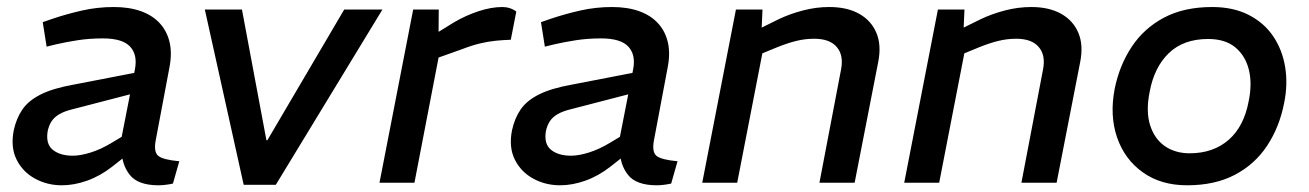

<svg xmlns="http://www.w3.org/2000/svg" viewBox="-20 -531 3803 558"><path d="M482.6 2.5Q471.5 5 460.5 6.2Q449.5 7.5 441 7.5Q380.8 7.5 357 -23Q333.2 -53.4 333.6 -96.8L330.2 -115.8L372.1 -329.5Q380.2 -371.5 358.2 -395.4Q336.1 -419.4 279.1 -419.4Q240.2 -419.4 205.9 -414.1Q171.5 -408.7 143.1 -402.2L115.5 -395.4L104.2 -466.6L132.5 -476.4Q174.1 -490.4 218.7 -500.5Q263.4 -510.6 310.8 -510.6Q355.9 -510.6 389.8 -498.4Q423.7 -486.2 444.7 -463Q465.8 -439.8 473.1 -407.3Q480.4 -374.8 472.2 -333.8L432.5 -123Q426.2 -89.2 440.1 -77.9Q454 -66.6 501.1 -62.4ZM159.9 7.5Q117.2 7.5 81.7 -11.9Q46.2 -31.2 28.3 -67Q10.3 -102.8 20 -152.3Q27.5 -187.2 45.2 -213Q62.9 -238.7 98.4 -256.5Q133.8 -274.3 193.1 -284.9L391.2 -323.2L378.6 -262.2L192.7 -214Q167.9 -208.1 152.7 -199.3Q137.6 -190.4 129.9 -178.5Q122.2 -166.7 118.6 -150.2Q112.3 -112.7 133.5 -95.6Q154.6 -78.5 191.5 -78.5Q213.9 -78.5 243.3 -87.7Q272.8 -96.9 303.5 -115.3L355.3 -146.3L362.8 -91.3L305.7 -46.4Q270.8 -19.3 233.1 -5.9Q195.4 7.5 159.9 7.5Z M688.2 6 575.3 -503.2H683.2L754.3 -123.4H757L980.3 -503.2H1091.4L781.6 6Z M1082.9 0 1180.8 -503.2H1255.1L1254.5 -417.1L1231.6 -424.2L1298.8 -465.7Q1333.2 -486 1370.5 -498.3Q1407.7 -510.6 1439.6 -510.6Q1462.8 -510.6 1480.5 -497.5L1464.5 -415.5Q1442.2 -414.7 1420.7 -412.6Q1399.2 -410.5 1375.5 -404.9Q1351.8 -399.3 1321.5 -387.6L1254.6 -363.8L1184.5 0Z M1930.6 2.5Q1919.5 5 1908.5 6.2Q1897.5 7.5 1889 7.5Q1828.8 7.5 1805 -23Q1781.2 -53.4 1781.6 -96.8L1778.2 -115.8L1820.1 -329.5Q1828.2 -371.5 1806.2 -395.4Q1784.1 -419.4 1727.1 -419.4Q1688.2 -419.4 1653.9 -414.1Q1619.5 -408.7 1591.1 -402.2L1563.5 -395.4L1552.2 -466.6L1580.5 -476.4Q1622.1 -490.4 1666.7 -500.5Q1711.4 -510.6 1758.8 -510.6Q1803.9 -510.6 1837.8 -498.4Q1871.7 -486.2 1892.7 -463Q1913.8 -439.8 1921.1 -407.3Q1928.4 -374.8 1920.2 -333.8L1880.5 -123Q1874.2 -89.2 1888.1 -77.9Q1902 -66.6 1949.1 -62.4ZM1607.9 7.5Q1565.2 7.5 1529.7 -11.9Q1494.2 -31.2 1476.3 -67Q1458.3 -102.8 1468 -152.3Q1475.5 -187.2 1493.2 -213Q1510.9 -238.7 1546.4 -256.5Q1581.8 -274.3 1641.1 -284.9L1839.2 -323.2L1826.6 -262.2L1640.7 -214Q1615.9 -208.1 1600.7 -199.3Q1585.6 -190.4 1577.9 -178.5Q1570.2 -166.7 1566.6 -150.2Q1560.3 -112.7 1581.5 -95.6Q1602.6 -78.5 1639.5 -78.5Q1661.9 -78.5 1691.3 -87.7Q1720.8 -96.9 1751.5 -115.3L1803.3 -146.3L1810.8 -91.3L1753.7 -46.4Q1718.8 -19.3 1681.1 -5.9Q1643.4 7.5 1607.9 7.5Z M2020.9 0 2118.8 -503.2H2196L2192.5 -424.7L2171.9 -440L2243.1 -475.2Q2275.9 -490.8 2313.9 -500.7Q2351.9 -510.6 2389.9 -510.6Q2441.9 -510.6 2476.8 -491Q2511.8 -471.4 2526.9 -435.8Q2542 -400.2 2532.4 -351.3L2463.8 0H2361.5L2424.3 -329Q2432.4 -370.5 2411.8 -394.4Q2391.3 -418.4 2346.6 -418.4Q2320.1 -418.4 2294.7 -412.2Q2269.4 -406.1 2237.5 -393.2L2195.6 -376L2122.5 0Z M2607.9 0 2705.8 -503.2H2783L2779.5 -424.7L2758.9 -440L2830.1 -475.2Q2862.9 -490.8 2900.9 -500.7Q2938.9 -510.6 2976.9 -510.6Q3028.9 -510.6 3063.8 -491Q3098.8 -471.4 3113.9 -435.8Q3129 -400.2 3119.4 -351.3L3050.8 0H2948.5L3011.3 -329Q3019.4 -370.5 2998.8 -394.4Q2978.3 -418.4 2933.6 -418.4Q2907.1 -418.4 2881.7 -412.2Q2856.4 -406.1 2824.5 -393.2L2782.6 -376L2709.5 0Z M3430 7.5Q3353.8 7.5 3301.2 -30.2Q3248.5 -67.9 3226.6 -131.3Q3204.7 -194.8 3219.4 -272.2Q3233.2 -340.8 3268.9 -394.8Q3304.6 -448.8 3362.8 -479.7Q3421 -510.6 3502.8 -510.6Q3564 -510.6 3608.8 -487.8Q3653.5 -465 3680.1 -425.8Q3706.7 -386.5 3715 -336.1Q3723.2 -285.8 3711.9 -231Q3698.2 -161.1 3662.3 -107.1Q3626.5 -53.1 3568.5 -22.8Q3510.6 7.5 3430 7.5ZM3437.4 -85.5Q3505.9 -85.5 3550.7 -124.5Q3595.5 -163.6 3609.1 -237.6Q3619.5 -288.1 3609.4 -328.8Q3599.2 -369.4 3569.8 -393.6Q3540.5 -417.7 3491.1 -417.7Q3419.6 -417.7 3377 -376.7Q3334.4 -335.6 3321.2 -264.2Q3309.7 -207 3322.6 -166.8Q3335.6 -126.7 3365.7 -106.1Q3395.8 -85.5 3437.4 -85.5Z"/></svg>

Font: REM Medium
Style: Italic
Weight: 500
Italic angle: -11°
Designer: Octavio Pardo
Foundry: Ashler Design
Version: Version 1.005;gftools[0.9.28]